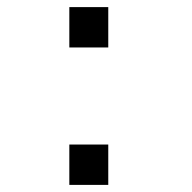

<svg xmlns="http://www.w3.org/2000/svg" viewBox="-20 -520 540 540"><path d="M175 -500H284.5V-386.5H175ZM175 -113.5H284.5V0H175Z"/></svg>

Font: Trispace
Style: Regular
Weight: 400
Designer: Tyler Finck
Foundry: Etcetera Type Company
Version: Version 1.210; ttfautohint (v1.8.3)